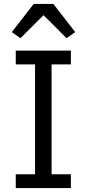

<svg xmlns="http://www.w3.org/2000/svg" viewBox="-20 -955 440 975"><path d="M60 0V-70H158V-628H60V-698H340V-628H242V-70H340V0ZM251 -935 362 -792 318 -761 201 -878 84 -761 40 -792 151 -935Z"/></svg>

Font: IBM Plex Sans
Style: Regular
Weight: 400
Designer: Mike Abbink, Paul van der Laan, Pieter van Rosmalen
Foundry: Bold Monday
Version: Version 3.005